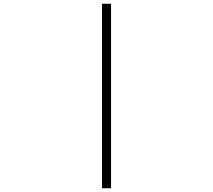

<svg xmlns="http://www.w3.org/2000/svg" viewBox="-20 -820 1133 1020"><path d="M522 180V-800H570V180Z"/></svg>

Font: Trispace Expanded ExtraLight
Style: Regular
Weight: 200
Width: 7
Designer: Tyler Finck
Foundry: Etcetera Type Company
Version: Version 1.210; ttfautohint (v1.8.3)